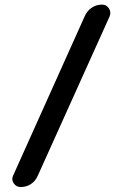

<svg xmlns="http://www.w3.org/2000/svg" viewBox="-20 -750 532 811"><path d="M67.4 40Q48.8 40 38.1 24.4Q27.3 8.8 35.2 -7.8L337.9 -681.6Q347.7 -704.1 367.2 -717.3Q386.7 -730.5 411.1 -730.5Q429.7 -730.5 439.9 -714.8Q450.2 -699.2 443.4 -681.6L139.6 -7.8Q129.9 14.6 110.8 27.3Q91.8 40 67.4 40Z"/></svg>

Font: Rounded Mgen+ 2p medium
Style: Regular
Weight: 500
Designer: [Source Han Sans]
Ryoko NISHIZUKA  (kana & ideographs); Paul D. Hunt (Latin, Greek & Cyrillic); Wenlong ZHANG  (bopomofo
Version: Version 1.059.20150602